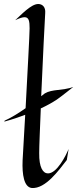

<svg xmlns="http://www.w3.org/2000/svg" viewBox="-20 -928 386 960"><path d="M346 -493C292 -474 241 -483 204 -461L186 -447C194 -630 204 -833 206 -862C209 -894 191 -908 171 -908C135 -908 84 -852 56 -827C77 -837 92 -842 103 -842C125 -842 128 -821 128 -786C128 -756 117 -559 108 -387C75 -364 41 -342 4 -325C2 -325 2 -320 2 -320C2 -320 48 -332 106 -354L93 -126C90 -55 100 8 139 12C208 17 275 -78 314 -128L323 -183C310 -151 265 -61 220 -61C195 -61 175 -90 176 -163C176 -199 180 -285 184 -386C212 -399 240 -414 264 -430C286 -445 346 -493 346 -493Z"/></svg>

Font: Quintessential
Style: Regular
Weight: 400
Designer: Astigmatic (AOETI)
Foundry: Astigmatic (AOETI)
Version: Version 1.000